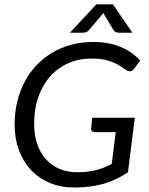

<svg xmlns="http://www.w3.org/2000/svg" viewBox="-20 -838 671 865"><path d="M45.9 0ZM328.1 -62Q353 -62 374.3 -64.7Q395.5 -67.4 414.1 -72Q432.6 -76.7 449.7 -83.7Q466.8 -90.8 483.4 -99.6L501.5 -242.7H407.7Q399.4 -242.7 394.5 -247.3Q389.6 -252 390.6 -258.8L395.5 -307.6H587.4L556.6 -62Q531.2 -44.9 504.6 -32Q478 -19 448.5 -10.5Q418.9 -2 385.7 2.4Q352.5 6.8 314.5 6.8Q253.4 6.8 203.9 -14.2Q154.3 -35.2 119.1 -72.8Q84 -110.4 64.9 -162.4Q45.9 -214.4 45.9 -276.9Q45.9 -332 57.9 -380.9Q69.8 -429.7 92 -471.2Q114.3 -512.7 146 -545.7Q177.7 -578.6 217 -601.6Q256.3 -624.5 302.2 -636.7Q348.1 -648.9 398.9 -648.9Q438 -648.9 469.7 -642.6Q501.5 -636.2 527.3 -625Q553.2 -613.8 574 -598.6Q594.7 -583.5 611.8 -565.4L585 -529.3Q570.3 -509.3 549.3 -522Q539.1 -528.3 526.6 -537.1Q514.2 -545.9 496.3 -554.2Q478.5 -562.5 453.6 -568.4Q428.7 -574.2 393.6 -574.2Q335.9 -574.2 288.3 -553.5Q240.7 -532.7 206.3 -494.1Q171.9 -455.6 152.8 -401.4Q133.8 -347.2 133.8 -279.8Q133.8 -229 147.7 -188.7Q161.6 -148.4 187 -120.4Q212.4 -92.3 248.3 -77.1Q284.2 -62 328.1 -62ZM576.7 -690.4H516.6Q511.2 -690.4 503.7 -692.6Q496.1 -694.8 490.2 -704.6L450.2 -771L445.3 -779.3L439 -771L382.8 -704.6Q374 -694.8 366.2 -692.6Q358.4 -690.4 353 -690.4H294.9L414.1 -818.4H488.8Z"/></svg>

Font: Carlito
Style: Italic
Weight: 400
Italic angle: -7°
Designer: Lukasz Dziedzic
Foundry: tyPoland Lukasz Dziedzic
Version: Version 1.104